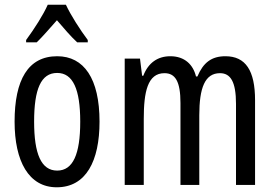

<svg xmlns="http://www.w3.org/2000/svg" viewBox="-20 -837 1167 816"><path d="M260 -817H183C164 -774 127 -716 91 -667V-657H136C160 -680 191 -716 222 -751C252 -716 280 -683 308 -657H353V-667C320 -711 281 -772 260 -817ZM403 -320C403 -503 337 -598 223 -598C99 -598 42 -497 42 -320C42 -152 102 -41 221 -41C346 -41 403 -153 403 -320ZM125 -320C125 -458 154 -527 223 -527C290 -527 321 -458 321 -320C321 -181 290 -112 223 -112C155 -112 125 -183 125 -320Z M938 -598C879 -598 844 -571 819 -512H813C801 -562 765 -598 704 -598C650 -598 610 -570 589 -515H584L575 -588H510V-51H591V-332C591 -446 607 -526 679 -526C725 -526 747 -491 747 -399V-51H827V-347C827 -464 851 -526 915 -526C960 -526 983 -489 983 -396V-51H1064V-411C1064 -537 1024 -598 938 -598Z"/></svg>

Font: Noto Sans Tamil UI ExtraCondensed
Style: Regular
Weight: 400
Width: 2
Designer: Jelle Bosma - Monotype Design Team
Foundry: Monotype Imaging Inc.
Version: Version 2.004